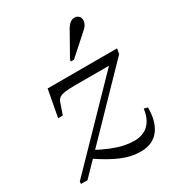

<svg xmlns="http://www.w3.org/2000/svg" viewBox="-185 -876 912 997"><g transform="rotate(-30 271.5 -377.5)"><path d="M367 10Q339 10 312 4.5Q285 -1 255.5 -13Q226 -25 192.5 -44Q159 -63 119 -90L146 -126Q196 -99 235 -83.5Q274 -68 306 -61.5Q338 -55 365 -55Q398 -55 424 -67.5Q450 -80 467 -106.5Q484 -133 490 -176L512 -170Q512 -125 502 -91.5Q492 -58 473.5 -35.5Q455 -13 428.5 -1.5Q402 10 367 10ZM51 0H12L13 -14L478 -493L473 -459H243Q205 -459 182.5 -456Q160 -453 148.5 -445.5Q137 -438 131 -422L108 -355H80L110 -516H526L521 -485ZM354 -709Q364 -729 373 -741Q382 -753 392 -759Q402 -765 414 -765Q429 -765 438.5 -755.5Q448 -746 448 -731Q448 -720 443 -709.5Q438 -699 428.5 -689.5Q419 -680 405 -668L303 -577H284L286 -589Z"/></g></svg>

Font: Roboto Serif 120pt Expanded Light
Style: Italic
Weight: 300
Width: 7
Italic angle: -10°
Designer: Greg Gazdowicz
Foundry: Commercial Type
Version: Version 1.008